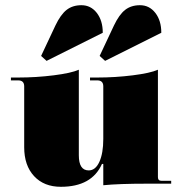

<svg xmlns="http://www.w3.org/2000/svg" viewBox="-20 -706 700 738"><path d="M159 -472 138 -491 193 -608Q213 -650 236 -668Q259 -686 293 -686Q329 -686 352 -656.5Q375 -627 375 -580ZM384 -472 363 -491 418 -608Q438 -650 461 -668Q484 -686 518 -686Q554 -686 577 -656.5Q600 -627 600 -580ZM214 12Q149 12 111 -29Q73 -70 73 -140V-374Q73 -397 50 -397H22V-408H50Q119 -408 186.5 -416.5Q254 -425 283 -438V-109Q283 -51 321 -51Q347 -51 362 -84Q377 -117 377 -172V-374Q377 -397 354 -397H326V-408H354Q423 -408 490.5 -416.5Q558 -425 587 -438V-25Q587 -11 601 -11H638V0H545Q437 0 377 6V-76H372Q333 12 214 12Z"/></svg>

Font: Arapey Black-Display
Style: Regular
Weight: 900
Designer: Eduardo Rodriguez Tunni
Foundry: Eduardo Rodriguez Tunni
Version: Version 4.000